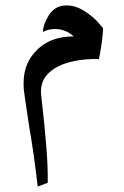

<svg xmlns="http://www.w3.org/2000/svg" viewBox="-20 -339 457 708"><path d="M345 -121Q296 -123 250 -113Q186 -99 155 -65Q131 -40 131 0L132 14Q145 127 151 203.5Q157 280 156 335L119 349Q105 226 88 130Q73 32 69 1Q67 -10 67 -31Q67 -66 76.5 -92.5Q86 -119 100 -136Q126 -170 162.5 -187Q199 -204 252 -205Q221 -232 183 -232Q158 -232 138 -221Q140 -249 155 -274Q178 -319 225 -319Q262 -319 296 -295Q325 -276 341.5 -256.5Q358 -237 360 -235Q359 -194 345 -121Z"/></svg>

Font: Mirza Medium
Style: Regular
Weight: 500
Designer: Arabic design by Kourosh Beigpour, Latin design by Eduardo Tunni, engineering by Lasse Fister
Version: Version 1.0010g